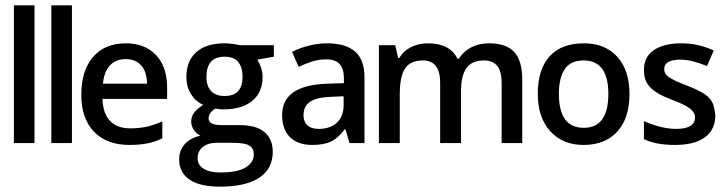

<svg xmlns="http://www.w3.org/2000/svg" viewBox="-20 -536 2719 718"><path d="M109 -1H32V-516H109Z M249 -1H172V-516H249Z M464 6Q379 6 331.5 -43.5Q284 -93 284 -181Q284 -272 328 -323Q372 -374 450 -374Q522 -374 563.5 -330Q605 -286 605 -208V-166H363Q368 -56 468 -56Q500 -56 527.5 -62Q555 -68 587 -82V-19Q559 -5 530 0.5Q501 6 464 6ZM450 -315Q413 -315 391 -291.5Q369 -268 365 -223H530Q529 -268 508 -291.5Q487 -315 450 -315Z M1004 -367V-324L942 -313Q950 -301 956 -284Q962 -267 962 -248Q962 -191 923.5 -159Q885 -127 816 -127Q798 -127 785 -130Q760 -114 760 -93Q760 -81 771.5 -74.5Q783 -68 814 -68H878Q938 -68 969 -42Q1000 -16 1000 32Q1000 95 949.5 128.5Q899 162 802 162Q727 162 688.5 135.5Q650 109 650 60Q650 26 671 3Q692 -20 730 -29Q715 -35 705 -50Q695 -65 695 -81Q695 -101 706.5 -115.5Q718 -130 740 -144Q712 -156 694.5 -183.5Q677 -211 677 -248Q677 -308 714 -341Q751 -374 820 -374Q836 -374 853 -371.5Q870 -369 878 -367ZM719 56Q719 81 741.5 95Q764 109 804 109Q867 109 898 90.5Q929 72 929 42Q929 18 912 8Q895 -2 849 -2H791Q758 -2 738.5 13.5Q719 29 719 56ZM752 -248Q752 -214 769.5 -195.5Q787 -177 820 -177Q887 -177 887 -249Q887 -285 870.5 -304.5Q854 -324 820 -324Q752 -324 752 -248Z M1287 -1 1272 -52H1269Q1243 -18 1216.5 -6Q1190 6 1148 6Q1094 6 1064.5 -23Q1035 -52 1035 -106Q1035 -217 1203 -223L1266 -225V-244Q1266 -279 1250 -296.5Q1234 -314 1199 -314Q1171 -314 1145.5 -305.5Q1120 -297 1097 -286L1072 -342Q1101 -357 1136 -365.5Q1171 -374 1203 -374Q1272 -374 1307.5 -343.5Q1343 -313 1343 -247V-1ZM1172 -54Q1215 -54 1240 -77.5Q1265 -101 1265 -144V-176L1219 -174Q1164 -172 1139.5 -155.5Q1115 -139 1115 -105Q1115 -81 1129.5 -67.5Q1144 -54 1172 -54Z M1704 -1H1626V-227Q1626 -310 1561 -310Q1516 -310 1495.5 -281Q1475 -252 1475 -183V-1H1397V-367H1458L1469 -319H1473Q1488 -345 1516.5 -359.5Q1545 -374 1580 -374Q1663 -374 1691 -316H1696Q1712 -343 1741.5 -358.5Q1771 -374 1808 -374Q1874 -374 1903.5 -341Q1933 -308 1933 -239V-1H1856V-227Q1856 -310 1790 -310Q1745 -310 1724.5 -281.5Q1704 -253 1704 -195Z M2334 -185Q2334 -94 2288.5 -44Q2243 6 2162 6Q2084 6 2037.5 -45.5Q1991 -97 1991 -185Q1991 -276 2035 -325Q2079 -374 2164 -374Q2243 -374 2288.5 -323.5Q2334 -273 2334 -185ZM2070 -185Q2070 -58 2163 -58Q2255 -58 2255 -185Q2255 -310 2162 -310Q2114 -310 2092 -277.5Q2070 -245 2070 -185Z M2655 -105Q2655 -51 2616 -22.5Q2577 6 2505 6Q2431 6 2388 -16V-83Q2455 -54 2508 -54Q2579 -54 2579 -97Q2579 -115 2561 -129.5Q2543 -144 2495 -162Q2463 -174 2442.5 -186Q2422 -198 2410 -211Q2398 -224 2393 -239.5Q2388 -255 2388 -275Q2388 -323 2425 -348.5Q2462 -374 2528 -374Q2592 -374 2649 -347L2624 -289Q2565 -313 2525 -313Q2464 -313 2464 -278Q2464 -269 2467.5 -262Q2471 -255 2480 -248.5Q2489 -242 2505.5 -234Q2522 -226 2549 -216Q2582 -203 2602 -192Q2622 -181 2633 -168.5Q2644 -156 2648.5 -141Q2653 -126 2655 -105Z"/></svg>

Font: Shorif Bongobondhu UNICODE
Style: Bold
Weight: 700
Designer: Shorif Uddin Shishir, Shorif art & Design, e-mail : shorifart@gmail.com, facebook : Shorif2001
Foundry: Lipighor Font Foundry
Version: Designed By Shorif Uddin Shishir | Build By Niladri